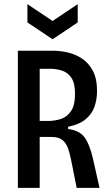

<svg xmlns="http://www.w3.org/2000/svg" viewBox="-20 -904 531 924"><path d="M66 0V-660H234Q267 -660 304 -652Q341 -644 373.5 -623Q406 -602 426.5 -564Q447 -526 447 -466Q447 -425 434.5 -390Q422 -355 392 -330Q362 -305 308 -294V-283Q364 -276 388 -241.5Q412 -207 427 -142L459 0H349L322 -135Q316 -166 307 -191Q298 -216 280 -230.5Q262 -245 227 -245H171V0ZM171 -322H213Q242 -322 271.5 -331Q301 -340 321 -368Q341 -396 341 -453Q341 -505 323 -530.5Q305 -556 277.5 -564.5Q250 -573 222 -573H171ZM112 -884 233 -803 354 -884V-796L233 -715L112 -796Z"/></svg>

Font: Bricolage Grotesque 10pt Condensed Medium
Style: Regular
Weight: 500
Width: 3
Designer: Mathieu Triay
Foundry: Atelier Triay
Version: Version 1.000; ttfautohint (v1.8.4.7-5d5b);gftools[0.9.32]